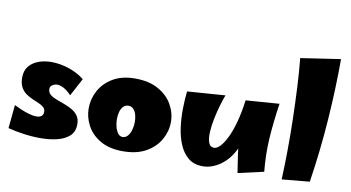

<svg xmlns="http://www.w3.org/2000/svg" viewBox="-80 -1015 2258 1236"><g transform="rotate(10 1049.0 -397.0)"><path d="M239 21Q185 21 129 13Q73 5 27 -7L42 -160Q62 -150 89 -138.5Q116 -127 143 -119.5Q170 -112 189 -112Q203 -112 213 -115.5Q223 -119 229 -127.5Q235 -136 235 -149Q235 -168 222 -179.5Q209 -191 189 -199.5Q169 -208 146 -218Q123 -228 103 -242.5Q83 -257 70 -281Q57 -305 57 -343Q57 -389 80.5 -417.5Q104 -446 142.5 -460Q181 -474 226 -474Q282 -474 341 -454.5Q400 -435 443 -400L381 -284Q352 -314 329 -325.5Q306 -337 288 -337Q272 -337 257 -327.5Q242 -318 242 -301Q242 -279 257.5 -265.5Q273 -252 298 -242.5Q323 -233 350.5 -223Q378 -213 403 -199Q428 -185 443.5 -163.5Q459 -142 459 -108Q459 -59 428.5 -31Q398 -3 348 9Q298 21 239 21Z M777 12Q688.7 12 629.8 -22Q571 -56 542 -110Q513 -164 513 -223Q513 -283 542.4 -338Q571.8 -393 630.5 -428Q689.3 -463 775 -463Q866.7 -463 927.8 -428.5Q988.9 -394 1019.4 -340Q1050 -286 1050 -226Q1050 -167 1019.4 -112Q988.8 -57 928.2 -22.5Q867.6 12 777 12ZM758.8 -78Q779 -78 793 -94Q807 -110 814 -135.5Q821 -161 821 -187Q821 -211.5 815 -233.3Q809 -255 796 -269Q783 -283 762.5 -283Q743 -283 729.5 -269Q716 -255 710 -232.8Q704 -210.6 704 -186Q704 -160 710.5 -135Q717 -110 729.5 -94Q742 -78 758.8 -78Z M1301 18Q1243 18 1206 -12Q1169 -42 1147.5 -92.5Q1126 -143 1118 -203.5Q1110 -264 1111 -325.5Q1112 -387 1118 -439L1366 -457Q1356 -432 1343.5 -390Q1331 -348 1321 -300.5Q1311 -253 1308.5 -210Q1306 -167 1315.5 -139.5Q1325 -112 1352 -112Q1370 -112 1390.5 -133Q1411 -154 1432 -196Q1453 -238 1470.5 -301Q1488 -364 1499 -448L1536 -276Q1536 -224 1522.5 -179Q1509 -134 1486 -97.5Q1463 -61 1433 -35.5Q1403 -10 1369 4Q1335 18 1301 18ZM1529 22Q1518 -46 1510 -102.5Q1502 -159 1498.5 -212Q1495 -265 1495 -322Q1495 -379 1499 -448L1718 -464Q1699 -338 1692.5 -232Q1686 -126 1697 -16Z M1997 -4 1816 13Q1820 -76 1821 -176.5Q1822 -277 1819.5 -381Q1817 -485 1812 -586Q1807 -687 1798 -777L2058 -816Q2058 -628 2043.5 -420Q2029 -212 1997 -4Z"/></g></svg>

Font: Marhey Light
Style: Regular
Weight: 300
Designer: Nur Syamsi & Bustanul Arifin
Foundry: Namelatype
Version: Version 1.000